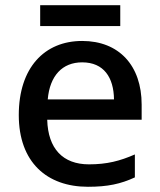

<svg xmlns="http://www.w3.org/2000/svg" viewBox="-20 -706 612 736"><path d="M441 -686H134V-606H441ZM295 -549C150 -549 52 -446 52 -265C52 -84 160 10 317 10C393 10 443 -1 497 -26V-114C440 -89 390 -76 321 -76C221 -76 164 -136 161 -247H523V-305C523 -455 436 -549 295 -549ZM295 -467C378 -467 416 -409 417 -325H163C171 -416 219 -467 295 -467Z"/></svg>

Font: Noto Sans Arabic UI Md
Style: Regular
Weight: 500
Designer: Monotype Design Team, Nadine Chahine and Nizar Qandah
Foundry: Monotype Imaging Inc.
Version: Version 2.010